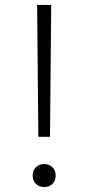

<svg xmlns="http://www.w3.org/2000/svg" viewBox="-20 -750 357 776"><path d="M135 -197 130 -730H187L182 -197ZM159 6Q138 6 125 -7Q112 -20 112 -41Q112 -61 125 -74Q138 -87 159 -87Q179 -87 192 -74Q205 -61 205 -41Q205 -20 192 -7Q179 6 159 6Z"/></svg>

Font: M PLUS 2 Thin Light
Style: Regular
Weight: 300
Version: Version 1.001